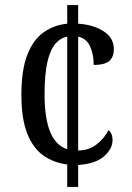

<svg xmlns="http://www.w3.org/2000/svg" viewBox="-20 -734 517 754"><path d="M244 -88Q190 -95 149.5 -124Q109 -153 86.5 -211Q64 -269 64 -361Q64 -460 87.5 -519.5Q111 -579 152 -607.5Q193 -636 244 -641V-714H287V-641Q346 -637 386.5 -611.5Q427 -586 427 -541Q427 -510 409 -494.5Q391 -479 348 -479Q348 -520 334 -551.5Q320 -583 287 -590V-143Q329 -143 360 -167.5Q391 -192 406 -223Q422 -210 422 -184Q422 -150 389 -120.5Q356 -91 287 -86V0H244ZM244 -590Q217 -585 197 -561.5Q177 -538 166 -490Q155 -442 155 -362Q155 -272 176.5 -217.5Q198 -163 244 -148Z"/></svg>

Font: Noto Serif Ethiopic Condensed
Style: Regular
Weight: 400
Width: 3
Designer: Monotype Design Team
Foundry: Monotype Imaging Inc.
Version: Version 2.102; ttfautohint (v1.8.4.7-5d5b)